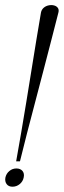

<svg xmlns="http://www.w3.org/2000/svg" viewBox="-34 -721 247 744"><path d="M43.4 -95.9Q55.8 -147 70.8 -205.1Q85.9 -263.1 102.1 -324.7Q118.4 -386.2 134.3 -447.6Q150.2 -509 165 -565.9Q179.8 -622.8 192.1 -671.5Q195.4 -683.4 190 -690.6Q184.6 -697.8 174.8 -700.1Q164.9 -702.5 154.1 -700.1Q143.2 -697.8 135 -690.6Q126.8 -683.4 124.6 -671.5Q116.2 -622.8 106.9 -566.1Q97.6 -509.4 87.8 -448.3Q78 -387.2 67.9 -325.5Q57.8 -263.8 47.8 -205.4Q37.8 -147 28.6 -95.9ZM-13 -33.4Q-15.9 -18.1 -8.4 -7.8Q-0.9 2.5 14.4 2.5Q30.2 2.5 42.6 -7.8Q54.9 -18.1 57.8 -33.4Q61.2 -48.6 53.2 -58.4Q45.2 -68.2 29.4 -68.2Q14.1 -68.2 2.3 -58.4Q-9.5 -48.6 -13 -33.4Z"/></svg>

Font: Emberly Black
Style: Italic
Weight: 900
Italic angle: -12°
Designer: Rajesh Rajput
Foundry: Rajesh Rajput
Version: Version 1.000